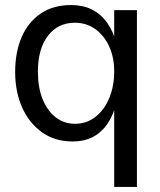

<svg xmlns="http://www.w3.org/2000/svg" viewBox="-20 -540 635 760"><path d="M268 20Q197 20 146 -16.5Q95 -53 67.5 -115Q40 -177 40 -255Q40 -333 65.5 -392.5Q91 -452 140.5 -486Q190 -520 262 -520Q354 -520 404 -450Q454 -380 454 -255Q454 -122 406 -51Q358 20 268 20ZM277 -50Q323 -50 358 -77.5Q393 -105 412.5 -152Q432 -199 432 -257Q432 -313 412 -356.5Q392 -400 357 -425Q322 -450 276 -450Q209 -450 169.5 -398Q130 -346 130 -256Q130 -194 148.5 -148Q167 -102 200 -76Q233 -50 277 -50ZM432 200V-500H522V200Z"/></svg>

Font: Moderustic
Style: Regular
Weight: 400
Designer: Tural Alisoy
Foundry: TAFT Foundry
Version: Version 2.120